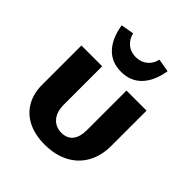

<svg xmlns="http://www.w3.org/2000/svg" viewBox="-194 -826 961 961"><g transform="rotate(45 286.0 -345.5)"><path d="M276 8Q208 8 158.5 -16.5Q109 -41 82.5 -87Q56 -133 56 -194V-473H203V-202Q203 -150 228 -121.5Q253 -93 294 -93Q334 -93 354.5 -119Q375 -145 375 -193V-473H517V-223Q517 -153 487.5 -100.5Q458 -48 403.5 -20Q349 8 276 8ZM289 -520Q222 -520 181 -563.5Q140 -607 127 -687L196 -699Q204 -665 228.5 -644.5Q253 -624 289 -624Q325 -624 350 -644.5Q375 -665 382 -699L452 -687Q439 -607 397.5 -563.5Q356 -520 289 -520Z"/></g></svg>

Font: Ysabeau SC ExtraBold
Style: Regular
Weight: 800
Designer: Christian Thalmann (Catharsis Fonts)
Version: Version 2.001;gftools[0.9.30]; featfreeze: smcp